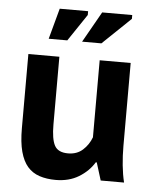

<svg xmlns="http://www.w3.org/2000/svg" viewBox="-52 -744 642 802"><g transform="rotate(5 269.0 -343.0)"><path d="M182 -500V-216Q182 -155 196.5 -128Q211 -101 253 -101Q290 -101 314.5 -123Q339 -145 351 -177V-500H481V-152Q481 -111 485 -71.5Q489 -32 497 0H399L376 -74H372Q349 -36 308 -11Q267 14 211 14Q173 14 143 4Q113 -6 93 -29Q73 -52 62.5 -91Q52 -130 52 -189V-500ZM166 -700H285V-684L209 -571H131ZM344 -700H470V-684L352 -571H271Z"/></g></svg>

Font: PTSans
Style: Bold
Weight: 700
Designer: A.Korolkova, O.Umpeleva, V.Yefimov
Foundry: ParaType Ltd
Version: Version 2.003W OFL